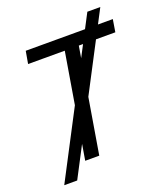

<svg xmlns="http://www.w3.org/2000/svg" viewBox="-162 -928 970 1129"><g transform="rotate(-20 323.0 -363.0)"><path d="M43 92.8 519.5 -819.3H600.6L124 92.8ZM86.9 -649.4 100.6 -727.5H645.5L632.8 -649.4H404.3L295.9 0H208L316.4 -649.4Z"/></g></svg>

Font: Inter Tight
Style: Italic
Weight: 400
Italic angle: -9.39999°
Designer: Rasmus Andersson
Foundry: rsms
Version: Version 3.002